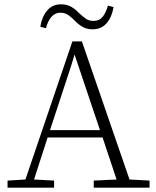

<svg xmlns="http://www.w3.org/2000/svg" viewBox="-20 -871 726 891"><path d="M15 0V-33L98 -38L316 -679H360L581 -38L674 -33V0H415V-33L521 -38L456 -233H201L138 -38L231 -33V0ZM310 -565 212 -267H444L326 -618ZM167 -747Q175 -795 199.5 -823Q224 -851 263 -851Q290 -851 309.5 -840Q329 -829 345 -812Q362 -796 377 -785Q392 -774 414 -774Q440 -774 455.5 -792Q471 -810 481 -845L507 -838Q499 -791 474.5 -763Q450 -735 410 -735Q383 -735 364.5 -745.5Q346 -756 330 -772Q314 -789 298 -800.5Q282 -812 260 -812Q213 -812 193 -740Z"/></svg>

Font: Source Serif 4 SmText Light
Style: Regular
Weight: 300
Designer: Frank Grießhammer
Foundry: Adobe
Version: Version 4.005;hotconv 1.1.0;makeotfexe 2.6.0